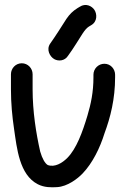

<svg xmlns="http://www.w3.org/2000/svg" viewBox="-20 -771 518 789"><path d="M25 -466V-404C25 -346.6 30.1 -292.8 37.8 -240.9C49.4 -162.3 59.3 -52.8 135.3 -13.9C161.9 -0.2 190.5 -0.5 214.4 -2C257.6 -4.3 300 -37.5 320.1 -58.8C360.7 -101.6 390.7 -162.7 409.7 -223.9C433.7 -288.3 453 -364.3 453 -453V-464C453 -487 435 -509 409 -509C384.2 -509 364 -488.8 364 -464V-453C364 -392.7 353.6 -343.7 339.1 -295.2C319 -228.4 294.3 -159.7 256.3 -121.7C235.8 -101.1 204.8 -82.3 176.3 -92.8C164.9 -99.3 153.5 -119.4 145.2 -148.2C128.2 -223.1 114 -313.3 114 -404V-466C114 -490.1 94.7 -511 69.5 -511C44.3 -511 25 -490.1 25 -466ZM307.4 -743 297.9 -737.3C278.7 -725.1 266.5 -713 253.2 -693.8C232.1 -660.7 207.7 -622 186.7 -592.5C168.8 -567.6 185 -538.1 203 -528C219.3 -518.8 245.9 -519.6 259.9 -542.3C271.5 -558.5 279.3 -569.6 293 -591.4C312.8 -621.4 327 -650.4 345.1 -661.7L354.6 -667.4C381 -682.5 378.8 -713.5 368.3 -729.9C357.9 -746.1 332.4 -759.6 307.4 -743Z"/></svg>

Font: Just Breathe
Style: Bd
Weight: 400
Foundry: Cannot Into Space Fonts
Version: Version 0.72